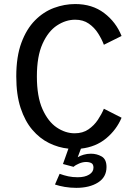

<svg xmlns="http://www.w3.org/2000/svg" viewBox="-20 -726 690 950"><path d="M357.5 203.5Q328 203.5 300.2 198.8Q272.5 194 252 187L275 134Q297 142 318 146.5Q339 151 365 151Q399.5 151 421 138Q442.5 125 442.5 103.5Q442.5 86.5 432 81Q421.5 75.5 405.5 75.5Q389.5 75.5 371.5 83Q353.5 90.5 344 99.5L291.5 85.5L318.5 9.5Q269 4.5 222.8 -18.2Q176.5 -41 140 -83.8Q103.5 -126.5 82 -191.8Q60.5 -257 60.5 -348Q60.5 -446 85.8 -514.2Q111 -582.5 153 -625Q195 -667.5 247 -686.8Q299 -706 352 -706Q436.5 -706 495.2 -661.5Q554 -617 581.5 -548L494 -504.5Q483.5 -532.5 465.2 -561.2Q447 -590 419.2 -609.2Q391.5 -628.5 352 -628.5Q305.5 -628.5 262 -600Q218.5 -571.5 190.5 -509.5Q162.5 -447.5 162.5 -348Q162.5 -248 190.2 -186Q218 -124 260.8 -95.2Q303.5 -66.5 349.5 -66.5Q389.5 -66.5 417.8 -86Q446 -105.5 464.5 -133.5Q483 -161.5 494 -188L581.5 -143.5Q556.5 -84 505.5 -41.5Q454.5 1 380.5 9.5L364.5 52Q376.5 44.5 393.8 39.5Q411 34.5 430 34.5Q459 34.5 483 48.2Q507 62 507 100.5Q507 150.5 465 177Q423 203.5 357.5 203.5Z"/></svg>

Font: Trispace
Style: Regular
Weight: 400
Designer: Tyler Finck
Foundry: Etcetera Type Company
Version: Version 1.210; ttfautohint (v1.8.3)